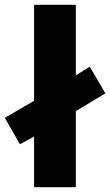

<svg xmlns="http://www.w3.org/2000/svg" viewBox="-34 -780 459 800"><path d="M108 0V-211L49 -179L-14 -289L108 -360V-760H282V-466L340 -502L405 -391L282 -317V0Z"/></svg>

Font: Noto Sans Oriya ExtraBold
Style: Regular
Weight: 800
Version: Version 2.003